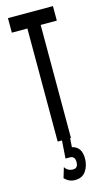

<svg xmlns="http://www.w3.org/2000/svg" viewBox="-126 -667 503 907"><g transform="rotate(-15 125.0 -213.5)"><path d="M90 0V-553H14V-624H234V-553H155V0ZM123 197Q93 197 72 174L87 124Q100 146 127 146Q151 146 151 116Q151 87 126 87H105L111 0H151L148 43Q194 53 194 110Q194 145 176.5 171Q159 197 123 197Z"/></g></svg>

Font: Inconsolata UltraCondensed SemiBold
Style: Regular
Weight: 600
Width: 1
Monospace: yes
Designer: Raph Levien, Cyreal, Brenton Simpson
Foundry: Raph Levien, Cyreal, Google
Version: Version 3.001; ttfautohint (v1.8.2.53-6de2)